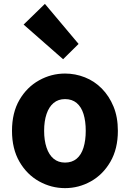

<svg xmlns="http://www.w3.org/2000/svg" viewBox="-20 -958 671 992"><path d="M316 14Q245 14 182 -21Q119 -56 80.5 -122.5Q42 -189 42 -282Q42 -376 80.5 -442Q119 -508 182 -543Q245 -578 316 -578Q369 -578 418.5 -558.5Q468 -539 506 -500.5Q544 -462 566.5 -407.5Q589 -353 589 -282Q589 -189 550.5 -122.5Q512 -56 449.5 -21Q387 14 316 14ZM316 -118Q352 -118 376 -138Q400 -158 411.5 -195.5Q423 -233 423 -282Q423 -332 411.5 -369Q400 -406 376 -426Q352 -446 316 -446Q281 -446 257 -426Q233 -406 220.5 -369Q208 -332 208 -282Q208 -233 220.5 -195.5Q233 -158 257 -138Q281 -118 316 -118ZM306 -652 102 -831 212 -938 386 -731Z"/></svg>

Font: Noto Sans TC Thin ExtraBold
Style: Regular
Weight: 800
Version: Version 2.004-H2;hotconv 1.0.118;makeotfexe 2.5.65603